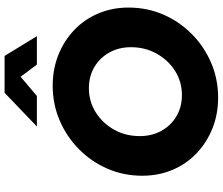

<svg xmlns="http://www.w3.org/2000/svg" viewBox="-87 -874 972 838"><g transform="rotate(-90 399.0 -455.0)"><path d="M392 11Q319 11 257 -14Q195 -39 148.5 -83.5Q102 -128 76.5 -188.5Q51 -249 51 -320Q51 -401 81.5 -471.5Q112 -542 166.5 -596Q221 -650 292 -680.5Q363 -711 444 -711Q517 -711 579 -686Q641 -661 687.5 -616.5Q734 -572 759.5 -511.5Q785 -451 785 -380Q785 -299 754.5 -228.5Q724 -158 669.5 -104Q615 -50 544 -19.5Q473 11 392 11ZM403 -147Q461 -147 508.5 -177Q556 -207 584 -257.5Q612 -308 612 -369Q612 -422 589 -463.5Q566 -505 525.5 -529Q485 -553 433 -553Q375 -553 327.5 -523Q280 -493 252 -443Q224 -393 224 -331Q224 -278 247 -236.5Q270 -195 310.5 -171Q351 -147 403 -147ZM266 -780 413 -921H574L660 -780H536L483 -851L399 -780Z"/></g></svg>

Font: Red Hat Display Black
Style: Italic
Weight: 900
Italic angle: -12°
Designer: Pentagram, MCKL
Foundry: Pentagram, MCKL
Version: Version 1.023; ttfautohint (v1.8.3)